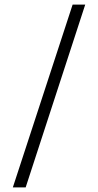

<svg xmlns="http://www.w3.org/2000/svg" viewBox="-20 -729 427 838"><path d="M352 -709H297L36 89H92Z"/></svg>

Font: STIX Two Math
Style: Regular
Weight: 400
Designer: Ross Mills, John Hudson & Paul Hanslow, Tiro Typeworks Ltd; with portions MicroPress Inc., with additions and correction
Foundry: Tiro Typeworks Ltd
Version: Version 2.02 b142